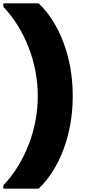

<svg xmlns="http://www.w3.org/2000/svg" viewBox="-32 -915 515 1164"><path d="M-12 229H202Q298 138 353.5 -11Q409 -160 409 -333Q409 -506 353.5 -655Q298 -804 202 -895H-12V-874Q85 -772 141 -628.5Q197 -485 197 -333Q197 -180 141 -36.5Q85 107 -12 209Z"/></svg>

Font: Poppins Black
Style: Regular
Weight: 900
Designer: Ninad Kale (Devanagari), Jonny Pinhorn (Latin)
Foundry: Indian Type Foundry
Version: Version 3.200;PS 1.000;hotconv 16.6.54;makeotf.lib2.5.65590